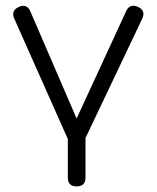

<svg xmlns="http://www.w3.org/2000/svg" viewBox="-20 -505 559 685"><path d="M253.5 160Q222 160 222 128.5V-61.5H285V128.5Q285 160 253.5 160ZM226 0 30.5 -439.5Q18.5 -467.5 47.5 -480.5Q61 -487 72 -482.5Q83 -478 88.5 -464L270 -43.5H235.5L430 -465Q436 -479 447.2 -483Q458.5 -487 472 -480.5Q501 -467 487.5 -438.5L274.5 9.5Z"/></svg>

Font: Jura Light Medium
Style: Regular
Weight: 500
Version: Version 5.106